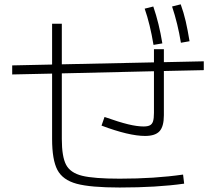

<svg xmlns="http://www.w3.org/2000/svg" viewBox="-20 -838 978 869"><path d="M215.8 -209V-504.9L35.2 -501V-542L215.8 -545.9V-730.5H259.8V-546.9L676.8 -555.7V-615.2H721.7V-556.6L902.3 -560.5V-520.5L721.7 -516.6V-316.4Q721.7 -265.6 702.1 -244.1Q682.6 -222.7 636.7 -222.7Q564 -222.7 439.5 -269.5L453.1 -308.6Q519.5 -285.2 560.1 -275.4Q600.6 -265.6 629.9 -265.6Q648.4 -265.6 658.4 -270.8Q668.5 -275.9 672.6 -288.8Q676.8 -301.8 676.8 -327.1V-515.6L259.8 -505.9V-209Q259.8 -128.9 279.1 -92.3Q298.3 -55.7 351.6 -42.5Q404.8 -29.3 521.5 -29.3Q680.2 -29.3 808.6 -47.9L813.5 -6.8Q690.4 10.7 521.5 10.7Q390.1 10.7 326.9 -6.3Q263.7 -23.4 239.7 -69.1Q215.8 -114.7 215.8 -209ZM634.8 -798.8 673.8 -808.6Q700.2 -731.9 714.8 -641.6L674.8 -634.8Q659.2 -729 634.8 -798.8ZM758.8 -808.6 797.9 -818.4Q811.5 -780.8 820.6 -741.5Q829.6 -702.1 837.9 -651.4L798.8 -644.5Q784.7 -731 758.8 -808.6Z"/></svg>

Font: Pretendard ExtraLight
Style: Regular
Weight: 200
Designer: Base glyphs from Inter by Rasmus Andersson; Hangeul glyphs from Noto Sans CJK(Source Han Sans) by Jang Soo-young and Kan
Foundry: Kil Hyung-jin
Version: Version 1.309